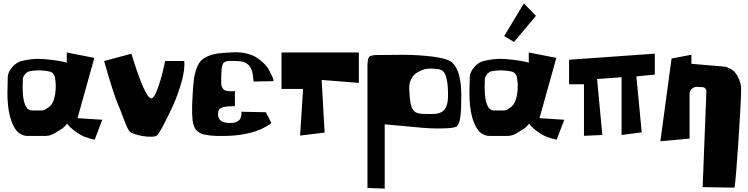

<svg xmlns="http://www.w3.org/2000/svg" viewBox="-20 -785 4323 1109"><path d="M524.9 -450.7 427.7 -102.5 570.8 -93.3 526.9 22Q492.7 14.6 468.8 4.9Q442.9 -5.4 413.6 -26.9Q384.3 -48.3 367.7 -70.8Q353.5 -53.2 340.8 -43.5L295.9 -15.6Q273.4 -1 245.1 0H136.2Q120.1 0 102.3 -9.3Q84.5 -18.6 74.2 -31.7Q23.4 -98.1 22.9 -247.6L24.9 -338.9Q24.9 -345.7 26.9 -353.5Q33.2 -378.9 54.9 -401.9Q76.7 -424.8 101.6 -431.6Q145.5 -443.4 195.3 -445.3Q228.5 -445.3 275.4 -439.7Q322.3 -434.1 355.5 -426.3Q358.9 -425.3 365.7 -422.4V-481.9ZM279.8 -185.1Q293 -207 298.1 -239Q303.2 -271 302 -295.7Q300.8 -320.3 296.9 -340.8Q295.4 -350.1 287.8 -358.9Q280.3 -367.7 271 -370.6Q239.7 -378.4 205.6 -378.4H200.7Q174.3 -378.4 148.4 -373Q135.7 -368.7 125.2 -356.7Q114.7 -344.7 112.3 -332Q111.8 -330.1 111.8 -323.7L110.8 -275.4Q111.3 -194.3 135.3 -161.6Q139.6 -155.3 148.2 -151.1Q156.7 -147 164.6 -147H165.5H217.8H219.2Q233.4 -147 242.7 -153.3L263.7 -167Q275.4 -177.7 279.8 -185.1Z M581.5 -432.6 738.8 -474.6Q818.4 -216.8 854 -216.8Q869.6 -216.8 889.6 -270.8Q909.7 -324.7 921.9 -378.9L933.6 -432.6H1044.4Q1048.8 -384.8 1028.6 -311.8Q1008.3 -238.8 979 -174.6Q949.7 -110.4 924.3 -63Q898.9 -15.6 889.6 -4.9Q882.3 3.4 858.6 4.6Q835 5.9 808.6 1.7Q782.2 -2.4 758.8 -10.3Q735.4 -18.1 728.5 -25.9Q720.2 -35.6 711.2 -56.4Q702.1 -77.1 688.7 -113.8Q675.3 -150.4 663.6 -176.8Q649.9 -208 629.4 -272Q608.9 -335.9 595.2 -384.3Z M1560.5 -316.4 1444.8 -314Q1441.9 -353 1435.1 -375.7Q1428.2 -398.4 1413.6 -411.6Q1398.9 -424.8 1379.4 -429Q1359.9 -433.1 1326.2 -433.1Q1314 -433.1 1308.6 -432.9Q1303.2 -432.6 1294.7 -431.9Q1286.1 -431.2 1282.7 -429.2Q1279.3 -427.2 1274.2 -424.1Q1269 -420.9 1267.3 -415.3Q1265.6 -409.7 1262.9 -402.3Q1260.3 -395 1259.8 -384Q1259.3 -373 1258.5 -359.9Q1257.8 -346.7 1257.8 -328.6Q1257.8 -327.6 1257.8 -318.8Q1257.8 -310.1 1257.8 -307.1Q1257.8 -304.2 1258.5 -296.4Q1259.3 -288.6 1261 -284.7Q1262.7 -280.8 1265.9 -275.4Q1269 -270 1273.4 -266.6Q1279.3 -261.2 1295.2 -259.3Q1311 -257.3 1324.2 -257.8L1336.9 -258.8V-171.9Q1295.9 -171.9 1274.7 -167Q1253.4 -162.1 1247.1 -154.1Q1240.7 -146 1239.3 -129.4Q1237.3 -104 1254.9 -88.6Q1272.5 -73.2 1315.9 -74.7Q1335.9 -75.2 1349.1 -82.3Q1362.3 -89.4 1366.9 -98.6Q1371.6 -107.9 1373.5 -117.4Q1375.5 -127 1374.5 -133.3L1373.5 -139.6L1515.6 -136.7L1547.4 -74.7Q1544.4 -71.8 1538.1 -66.9Q1531.7 -62 1508.3 -49.3Q1484.9 -36.6 1457 -26.9Q1429.2 -17.1 1382.1 -8.8Q1335 -0.5 1281.7 0Q1251.5 0.5 1230 0Q1208.5 -0.5 1188.2 -3.2Q1168 -5.9 1155 -8.8Q1142.1 -11.7 1130.1 -19.8Q1118.2 -27.8 1111.8 -35.4Q1105.5 -43 1099.9 -58.1Q1094.2 -73.2 1092.5 -87.6Q1090.8 -102.1 1089.8 -126.2Q1088.9 -150.4 1089.6 -173.3Q1090.3 -196.3 1092.3 -231.4Q1095.2 -288.1 1099.6 -323.5Q1104 -358.9 1115 -388.7Q1126 -418.5 1140.6 -434.1Q1155.3 -449.7 1182.9 -461.2Q1210.4 -472.7 1243.7 -476.8Q1276.9 -481 1329.1 -482.9Q1369.1 -484.4 1403.8 -476.1Q1438.5 -467.8 1461.4 -453.1Q1484.4 -438.5 1502.9 -420.4Q1521.5 -402.3 1531.7 -384Q1542 -365.7 1549.1 -350.6Q1556.2 -335.4 1558.6 -326.2Z M1730.5 -271.5H1606V-481.9H2052.7V-306.2L1837.9 -323.2L1855 -19L1713.4 -2Z M2427.2 -127Q2483.4 -126 2492.2 -127Q2539.1 -131.3 2555.7 -165Q2567.9 -189.9 2567.9 -234.4Q2567.9 -293 2560.3 -326.7Q2552.7 -360.4 2540.5 -372.3Q2528.3 -384.3 2507.8 -386.2Q2489.7 -388.7 2468.3 -388.7Q2459 -388.7 2447.3 -387.7Q2442.9 -387.2 2435.5 -385.7Q2428.2 -384.3 2409.7 -376.5Q2391.1 -368.7 2377.2 -357.2Q2363.3 -345.7 2352.8 -323Q2342.3 -300.3 2343.8 -271Q2344.7 -250.5 2345.7 -238.3Q2346.7 -226.1 2348.1 -210.9Q2349.6 -195.8 2351.6 -187.3Q2353.5 -178.7 2356.7 -168.5Q2359.9 -158.2 2364.3 -152.8Q2368.7 -147.5 2374.5 -141.6Q2380.4 -135.7 2387.9 -133.3Q2395.5 -130.9 2405.3 -128.9Q2415 -127 2427.2 -127ZM2591.3 -424.3Q2644.5 -376.5 2644.5 -233.9Q2644.5 -153.8 2639.6 -113.8Q2634.8 -73.7 2620.6 -57.1Q2611.8 -46.9 2561.5 -44.2Q2511.2 -41.5 2465.3 -43.9L2419.9 -46.9L2202.1 -66.9V304.2L2102.5 300.8V-384.3Q2102.5 -402.3 2102.5 -410.2Q2102.5 -418 2103.8 -429.4Q2105 -440.9 2106.2 -444.6Q2107.4 -448.2 2111.3 -454.3Q2115.2 -460.4 2119.4 -461.7Q2123.5 -462.9 2132.1 -464.8Q2140.6 -466.8 2149.4 -467Q2158.2 -467.3 2172.4 -467.3Q2193.4 -467.3 2235.8 -467.8Q2278.3 -468.3 2300.3 -468.5Q2322.3 -468.8 2354 -467.8Q2552.7 -459.5 2591.3 -424.3Z M2948.7 -542.5 2892.1 -576.7 3005.9 -765.1 3075.7 -693.4ZM3193.4 -450.7 3096.2 -102.5 3239.3 -93.3 3195.3 22Q3161.1 14.6 3137.2 4.9Q3111.3 -5.4 3082 -26.9Q3052.7 -48.3 3036.1 -70.8Q3022 -53.2 3009.3 -43.5L2964.4 -15.6Q2941.9 -1 2913.6 0H2804.7Q2788.6 0 2770.8 -9.3Q2752.9 -18.6 2742.7 -31.7Q2691.9 -98.1 2691.4 -247.6L2693.4 -338.9Q2693.4 -345.7 2695.3 -353.5Q2701.7 -378.9 2723.4 -401.9Q2745.1 -424.8 2770 -431.6Q2814 -443.4 2863.8 -445.3Q2897 -445.3 2943.8 -439.7Q2990.7 -434.1 3023.9 -426.3Q3027.3 -425.3 3034.2 -422.4V-481.9ZM2948.2 -185.1Q2961.4 -207 2966.6 -239Q2971.7 -271 2970.5 -295.7Q2969.2 -320.3 2965.3 -340.8Q2963.9 -350.1 2956.3 -358.9Q2948.7 -367.7 2939.5 -370.6Q2908.2 -378.4 2874 -378.4H2869.1Q2842.8 -378.4 2816.9 -373Q2804.2 -368.7 2793.7 -356.7Q2783.2 -344.7 2780.8 -332Q2780.3 -330.1 2780.3 -323.7L2779.3 -275.4Q2779.8 -194.3 2803.7 -161.6Q2808.1 -155.3 2816.7 -151.1Q2825.2 -147 2833 -147H2834H2886.2H2887.7Q2901.9 -147 2911.1 -153.3L2932.1 -167Q2943.8 -177.7 2948.2 -185.1Z M3353 -0.5V-298.3H3267.1V-439.9L3762.2 -475.1V-354L3655.8 -343.8L3686.5 -20.5L3570.3 -5.4V-338.9L3428.7 -328.6L3459 -5.4Z M3794.4 30.8 3858.9 -446.8 3973.6 -468.8V-416.5L4155.3 -400.9Q4160.2 -400.9 4168 -399.7Q4175.8 -398.4 4194.3 -389.9Q4212.9 -381.3 4224.6 -367.7Q4238.8 -350.6 4249 -326.7Q4260.7 -299.8 4260.7 -271V-270.5V-266.1Q4260.7 -206.5 4245.8 20Q4231 246.6 4222.7 298.8L4038.6 295.9L4060.1 -258.3V-258.8Q4060.1 -268.1 4053.7 -274.7Q4047.4 -281.2 4038.1 -281.7L4005.9 -283.2H4004.4Q3987.3 -283.2 3975.1 -271Q3962.9 -258.8 3962.9 -241.7V15.6Z"/></svg>

Font: Some Time Later
Style: Regular
Weight: 400
Version: Version 003.300